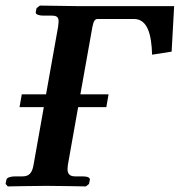

<svg xmlns="http://www.w3.org/2000/svg" viewBox="-22 -668 644 688"><path d="M260 -646C248 -646 121 -648 121 -648L109 -639L106 -624C105 -616 118 -612 134 -612H163C181 -612 188 -607 188 -591C188 -586 187 -580 186 -571L143 -330H56L48 -284H135L98 -76C93 -48 82 -36 59 -36H33C17 -36 2 -32 1 -24L-2 -9L6 0C6 0 106 -2 145 -2C181 -2 286 0 286 0L297 -9L300 -24C301 -32 291 -36 273 -36H247C228 -36 220 -45 220 -62C220 -66 221 -71 221 -76L258 -284H359L367 -330H266L309 -571C313.1 -594 319 -600 328 -600H458C506 -600 521 -546 523 -472L593 -483L602 -646Z"/></svg>

Font: Linux Libertine O
Style: Bold Italic
Weight: 700
Italic angle: -11.5°
Designer: Philipp H. Poll
Foundry: Philipp H. Poll
Version: Version 4.1.0